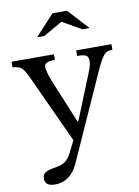

<svg xmlns="http://www.w3.org/2000/svg" viewBox="-109 -851 856 1181"><g transform="rotate(-10 319.5 -260.0)"><path d="M281 157 499 -328C564 -477 578 -495 628 -495V-530H408V-495C463 -495 478 -486 478 -451C478 -429 472 -410 436 -323L345 -98H340L230 -364C214 -403 202 -445 202 -462C202 -485 223 -495 269 -495V-530H4V-495C57 -491 69 -480 103 -406L295 11L260 81C235 131 212 148 157 157C94 167 75 180 75 213C75 245 96 260 138 260C201 260 251 224 281 157ZM304 -780 185 -651H230L349 -719L468 -651H513L394 -780Z"/></g></svg>

Font: Libre Baskerville
Style: Regular
Weight: 400
Designer: Pablo Impallari, Rodrigo Fuenzalida
Foundry: Pablo Impallari, Rodrigo Fuenzalida
Version: Version 1.051;Glyphs 3.2.3 (3260)